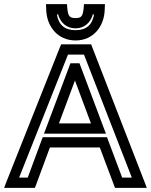

<svg xmlns="http://www.w3.org/2000/svg" viewBox="-78 -890 735 935"><path d="M624 -9 372 -658 366 -674H349H237H220L213 -658L-45 -9L-58 25H-22H75H92L98 9L165 -172H408L476 9L482 25H500H601H637L624 -9ZM564 -25H517L449 -206L443 -222H426H148H130L124 -206L57 -25H15L253 -624H331L564 -25ZM365 -289H209L287 -498L365 -289ZM425 -273 315 -566 309 -582H292H283H265L259 -566L149 -273L136 -239H173H402H438L425 -273ZM408 -870H354H331L329 -847C325 -810 317 -802 290 -802C262 -802 254 -810 250 -847L248 -870H226H172H146L147 -844C149 -762 202 -693 290 -693C377 -693 430 -762 432 -844L433 -870H408ZM380 -820C372 -770 343 -743 290 -743C236 -743 207 -770 199 -820H205C216 -779 247 -752 290 -752C332 -752 363 -779 374 -820H380Z"/></svg>

Font: Gamestation DisplayOutline
Style: Regular
Weight: 400
Designer: Jonas Hecksher
Foundry: Jonas Hecksher, Playtypeª, e-types AS
Version: Version 1.003